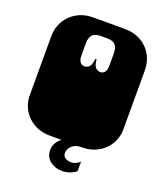

<svg xmlns="http://www.w3.org/2000/svg" viewBox="-160 -829 953 1110"><g transform="rotate(20 317.0 -274.0)"><path d="M218 6Q148 6 97.5 -33.5Q47 -73 33 -135Q32 -140 31 -146.5Q30 -153 29.5 -159.5Q29 -166 29 -170V-171Q29 -178 29 -179.5Q29 -181 29 -186.5Q29 -192 29 -209V-260Q29 -277 29 -281.5Q29 -286 29 -288Q29 -290 29 -296V-297Q29 -304 29 -305.5Q29 -307 29 -312.5Q29 -318 29 -334V-536Q29 -589 53.5 -631Q78 -673 121 -697.5Q164 -722 218 -722H416Q471 -722 513.5 -698Q556 -674 580.5 -632Q605 -590 605 -536V-334Q605 -318 605 -312.5Q605 -307 605 -305.5Q605 -304 605 -297V-296Q605 -290 605 -288Q605 -286 605 -281.5Q605 -277 605 -260V-209Q605 -193 605 -187.5Q605 -182 605 -180.5Q605 -179 605 -172V-171Q605 -165 604.5 -158Q604 -151 603 -145.5Q602 -140 601 -135Q587 -73 536.5 -33.5Q486 6 416 6ZM270 -439Q283 -439 296.5 -450.5Q310 -462 313 -501H321Q324 -462 337.5 -450.5Q351 -439 364 -439Q384 -439 393.5 -453Q403 -467 403 -492V-569Q403 -599 389 -617.5Q375 -636 337 -636H297Q260 -636 245.5 -617.5Q231 -599 231 -569V-492Q231 -467 240.5 -453Q250 -439 270 -439ZM354 174Q311 174 279.5 150Q248 126 248 83Q248 57 260.5 37.5Q273 18 289 6H416Q384 6 366 17.5Q348 29 341 43.5Q334 58 334 69Q334 90 349.5 99.5Q365 109 385 109Q400 109 413.5 102.5Q427 96 439 86V144Q425 157 401 165.5Q377 174 354 174Z"/></g></svg>

Font: Danfo
Style: Regular
Weight: 400
Designer: Seyi Olusanya, David Udoh, Eyiyemi Adegbite, Mirko Velimirović
Version: Version 1.000